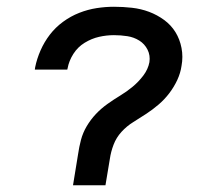

<svg xmlns="http://www.w3.org/2000/svg" viewBox="-20 -548 640 568"><path d="M196 0 211 -92Q214 -113 219.5 -134Q225 -155 236.5 -174.5Q248 -194 263.5 -210.5Q279 -227 298 -240.5Q317 -254 336 -265.5Q355 -277 372.5 -291.5Q390 -306 404 -324.5Q418 -343 422 -364Q425 -384 416.5 -401Q408 -418 392 -428Q376 -438 356.5 -441Q337 -444 317 -444Q295 -444 273 -439Q251 -434 230.5 -421.5Q210 -409 197 -388.5Q184 -368 180 -346L179 -342H83L84 -349Q89 -374 100 -399Q111 -424 127.5 -445.5Q144 -467 166.5 -483.5Q189 -500 214.5 -510Q240 -520 266 -524Q292 -528 317 -528Q344 -528 370.5 -525Q397 -522 421 -513Q445 -504 465.5 -489Q486 -474 499 -453Q512 -432 517 -406Q522 -380 517 -353Q514 -332 504.5 -311.5Q495 -291 481 -272.5Q467 -254 449.5 -239Q432 -224 413 -211.5Q394 -199 374.5 -187Q355 -175 339.5 -158Q324 -141 316 -120Q308 -99 305 -78L292 0Z"/></svg>

Font: Iosevka Custom Medium
Style: Italic
Weight: 500
Italic angle: -9°
Designer: Belleve Invis
Foundry: Belleve Invis
Version: Version 27.0.1